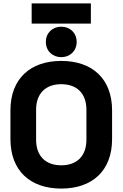

<svg xmlns="http://www.w3.org/2000/svg" viewBox="-20 -1079 716 1122"><path d="M165 -1059V-941H511V-1059ZM338 -745C389 -745 428 -781 428 -834C428 -887 389 -923 338 -923C287 -923 248 -887 248 -834C248 -781 287 -745 338 -745ZM338 23C519 23 635 -81 635 -266V-434C635 -619 519 -723 338 -723C157 -723 41 -619 41 -434V-266C41 -81 157 23 338 23ZM338 -113C244 -113 191 -170 191 -262V-438C191 -530 244 -587 338 -587C432 -587 485 -530 485 -438V-262C485 -170 432 -113 338 -113Z"/></svg>

Font: Kalas SG
Style: Bold
Weight: 700
Designer: Kalas
Foundry: Kalas
Version: Version 2.000;FEAKit 1.0